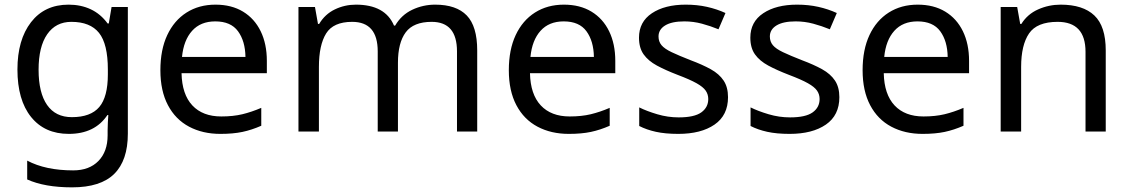

<svg xmlns="http://www.w3.org/2000/svg" viewBox="-20 -566 4858 826"><path d="M275 -546Q328 -546 370.5 -526Q413 -506 443 -465H448L460 -536H530V9Q530 124 471.5 182Q413 240 290 240Q172 240 97 206V125Q176 167 295 167Q364 167 403.5 126.5Q443 86 443 16V-5Q443 -17 444 -39.5Q445 -62 446 -71H442Q388 10 276 10Q172 10 113.5 -63Q55 -136 55 -267Q55 -395 113.5 -470.5Q172 -546 275 -546ZM287 -472Q220 -472 183 -418.5Q146 -365 146 -266Q146 -167 182.5 -114.5Q219 -62 289 -62Q370 -62 407 -105.5Q444 -149 444 -246V-267Q444 -377 406 -424.5Q368 -472 287 -472Z M907 -546Q976 -546 1025.5 -516Q1075 -486 1101.5 -431.5Q1128 -377 1128 -304V-251H761Q763 -160 807.5 -112.5Q852 -65 932 -65Q983 -65 1022.5 -74.5Q1062 -84 1104 -102V-25Q1063 -7 1023 1.5Q983 10 928 10Q852 10 793.5 -21Q735 -52 702.5 -113.5Q670 -175 670 -264Q670 -352 699.5 -415Q729 -478 782.5 -512Q836 -546 907 -546ZM906 -474Q843 -474 806.5 -433.5Q770 -393 763 -321H1036Q1035 -389 1004 -431.5Q973 -474 906 -474Z M1852 -546Q1943 -546 1988 -499.5Q2033 -453 2033 -349V0H1946V-345Q1946 -472 1837 -472Q1759 -472 1725.5 -427Q1692 -382 1692 -296V0H1605V-345Q1605 -472 1495 -472Q1414 -472 1383 -422Q1352 -372 1352 -278V0H1264V-536H1335L1348 -463H1353Q1378 -505 1420.5 -525.5Q1463 -546 1511 -546Q1637 -546 1675 -456H1680Q1707 -502 1753.5 -524Q1800 -546 1852 -546Z M2406 -546Q2475 -546 2524.5 -516Q2574 -486 2600.5 -431.5Q2627 -377 2627 -304V-251H2260Q2262 -160 2306.5 -112.5Q2351 -65 2431 -65Q2482 -65 2521.5 -74.5Q2561 -84 2603 -102V-25Q2562 -7 2522 1.5Q2482 10 2427 10Q2351 10 2292.5 -21Q2234 -52 2201.5 -113.5Q2169 -175 2169 -264Q2169 -352 2198.5 -415Q2228 -478 2281.5 -512Q2335 -546 2406 -546ZM2405 -474Q2342 -474 2305.5 -433.5Q2269 -393 2262 -321H2535Q2534 -389 2503 -431.5Q2472 -474 2405 -474Z M3112 -148Q3112 -70 3054 -30Q2996 10 2898 10Q2842 10 2801.5 1Q2761 -8 2730 -24V-104Q2762 -88 2807.5 -74.5Q2853 -61 2900 -61Q2967 -61 2997 -82.5Q3027 -104 3027 -140Q3027 -160 3016 -176Q3005 -192 2976.5 -208Q2948 -224 2895 -244Q2843 -264 2806 -284Q2769 -304 2749 -332Q2729 -360 2729 -404Q2729 -472 2784.5 -509Q2840 -546 2930 -546Q2979 -546 3021.5 -536.5Q3064 -527 3101 -510L3071 -440Q3037 -454 3000 -464Q2963 -474 2924 -474Q2870 -474 2841.5 -456.5Q2813 -439 2813 -409Q2813 -387 2826 -371.5Q2839 -356 2869.5 -341.5Q2900 -327 2951 -307Q3002 -288 3038 -268Q3074 -248 3093 -219.5Q3112 -191 3112 -148Z M3591 -148Q3591 -70 3533 -30Q3475 10 3377 10Q3321 10 3280.5 1Q3240 -8 3209 -24V-104Q3241 -88 3286.5 -74.5Q3332 -61 3379 -61Q3446 -61 3476 -82.5Q3506 -104 3506 -140Q3506 -160 3495 -176Q3484 -192 3455.5 -208Q3427 -224 3374 -244Q3322 -264 3285 -284Q3248 -304 3228 -332Q3208 -360 3208 -404Q3208 -472 3263.5 -509Q3319 -546 3409 -546Q3458 -546 3500.5 -536.5Q3543 -527 3580 -510L3550 -440Q3516 -454 3479 -464Q3442 -474 3403 -474Q3349 -474 3320.5 -456.5Q3292 -439 3292 -409Q3292 -387 3305 -371.5Q3318 -356 3348.5 -341.5Q3379 -327 3430 -307Q3481 -288 3517 -268Q3553 -248 3572 -219.5Q3591 -191 3591 -148Z M3928 -546Q3997 -546 4046.5 -516Q4096 -486 4122.5 -431.5Q4149 -377 4149 -304V-251H3782Q3784 -160 3828.5 -112.5Q3873 -65 3953 -65Q4004 -65 4043.5 -74.5Q4083 -84 4125 -102V-25Q4084 -7 4044 1.5Q4004 10 3949 10Q3873 10 3814.5 -21Q3756 -52 3723.5 -113.5Q3691 -175 3691 -264Q3691 -352 3720.5 -415Q3750 -478 3803.5 -512Q3857 -546 3928 -546ZM3927 -474Q3864 -474 3827.5 -433.5Q3791 -393 3784 -321H4057Q4056 -389 4025 -431.5Q3994 -474 3927 -474Z M4543 -546Q4639 -546 4688 -499.5Q4737 -453 4737 -349V0H4650V-343Q4650 -472 4530 -472Q4441 -472 4407 -422Q4373 -372 4373 -278V0H4285V-536H4356L4369 -463H4374Q4400 -505 4446 -525.5Q4492 -546 4543 -546Z"/></svg>

Font: Noto Sans Wancho
Style: Regular
Weight: 400
Designer: Monotype Design Team
Foundry: Monotype Imaging Inc.
Version: Version 2.001; ttfautohint (v1.8.4.7-5d5b)